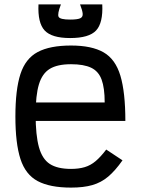

<svg xmlns="http://www.w3.org/2000/svg" viewBox="-20 -839 640 873"><path d="M303 14Q207 14 151.5 -15.5Q96 -45 73 -116Q50 -187 50 -309Q50 -432 73 -502.5Q96 -573 151.5 -602.5Q207 -632 303 -632Q397 -632 451 -601Q505 -570 527.5 -494.5Q550 -419 550 -289H79V-373H456Q456 -439 442 -477Q428 -515 394.5 -531Q361 -547 303 -547Q241 -547 206.5 -526Q172 -505 157 -455.5Q142 -406 142 -318Q142 -224 157 -170Q172 -116 206.5 -93.5Q241 -71 303 -71Q338 -71 365 -79Q392 -87 415 -106.5Q438 -126 463 -159L537 -110Q504 -63 472 -36Q440 -9 400 2.5Q360 14 303 14ZM299 -666Q215 -666 183 -700.5Q151 -735 155 -819H257Q240 -775 246.5 -762.5Q253 -750 299 -750Q331 -750 344 -755.5Q357 -761 356 -776Q355 -791 344 -819H445Q449 -735 417 -700.5Q385 -666 299 -666Z"/></svg>

Font: Victor Mono SemiBold
Style: Regular
Weight: 600
Monospace: yes
Designer: Rune Bjørnerås
Version: Version 1.561;gftools[0.9.30]